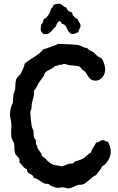

<svg xmlns="http://www.w3.org/2000/svg" viewBox="-20 -994 652 1062"><path d="M592.8 -153.8Q592.8 -143.1 589.1 -131.1Q585.4 -119.1 578.9 -108.2Q572.3 -97.2 563.7 -88.1Q555.2 -79.1 544.9 -74.2Q539.6 -60.5 529.5 -49.3Q519.5 -38.1 512.2 -25.9Q501.5 -21.5 492.4 -14.4Q483.4 -7.3 474.6 0.2Q465.8 7.8 457 14.9Q448.2 22 438 25.9Q432.1 28.3 425.5 27.8Q418.9 27.3 412.1 28.8Q405.3 30.8 398.4 33.9Q391.6 37.1 384.8 40.3Q377.9 43.5 371.1 45.7Q364.3 47.9 356.9 47.9Q349.6 47.9 343 44.9Q336.4 42 328.1 42Q321.3 42 314.9 43.5Q308.6 44.9 300.8 44.9Q294.9 44.9 287.4 43.2Q279.8 41.5 272.5 38.6Q265.1 35.6 258.5 31.5Q252 27.3 248 22.9H242.2Q229.5 23.4 220.7 18.8Q211.9 14.2 203.9 8.3Q195.8 2.4 187.5 -2.9Q179.2 -8.3 167 -9.8Q164.1 -22 154.8 -27.8Q145.5 -33.7 134.8 -39.1Q132.3 -43.5 130.6 -48.1Q128.9 -52.7 128.9 -58.1Q121.6 -60.1 116 -64.7Q110.4 -69.3 105.7 -75Q101.1 -80.6 96.7 -86.4Q92.3 -92.3 86.9 -97.2Q86.9 -99.6 87.4 -101.8Q87.9 -104 87.9 -106.9Q87.9 -113.8 85 -118.4Q82 -123 78.1 -127Q74.2 -130.9 70.1 -135Q65.9 -139.2 64 -145Q61.5 -150.4 60.8 -157.5Q60.1 -164.6 59.8 -171.9Q59.6 -179.2 59.3 -186.8Q59.1 -194.3 58.1 -200.2Q55.7 -207.5 51 -214.6Q46.4 -221.7 44.9 -229Q42.5 -236.8 42 -246.6Q41.5 -256.3 41.7 -266.4Q42 -276.4 42.5 -286.4Q43 -296.4 43 -305.2Q43 -319.3 39.1 -333.3Q35.2 -347.2 35.2 -360.8Q35.2 -372.1 38.1 -387.2Q41 -402.3 44.9 -413.1Q45.9 -416 47.9 -418.9Q49.8 -421.9 50.8 -425.8Q53.2 -435.5 52.7 -446.5Q52.2 -457.5 54.2 -467.8Q55.7 -477.1 59.3 -485.6Q63 -494.1 64 -502.9Q65.4 -515.6 65.4 -529.1Q65.4 -542.5 69.8 -555.2Q74.7 -565.4 83.7 -574Q92.8 -582.5 96.2 -589.8Q101.6 -602.5 108.4 -615.2Q115.2 -627.9 116.2 -642.1Q126 -650.9 141.1 -660.6Q156.2 -670.4 171.6 -680.4Q187 -690.4 200.2 -700.9Q213.4 -711.4 219.2 -722.2H223.1Q224.6 -722.2 235.4 -725.8Q246.1 -729.5 258.8 -734.1Q271.5 -738.8 282.5 -742.9Q293.5 -747.1 295.9 -748Q295.9 -749.5 296.9 -750.2Q297.9 -751 298.8 -751Q307.1 -751 323.2 -750.5Q339.4 -750 356.7 -749.3Q374 -748.5 389.4 -747.3Q404.8 -746.1 412.1 -745.1Q418.5 -744.1 424.6 -741.2Q430.7 -738.3 436.5 -735.6Q442.4 -732.9 448.5 -730.7Q454.6 -728.5 460.9 -729Q468.8 -719.2 477.1 -715.6Q485.4 -711.9 496.1 -706.1Q500 -703.6 506.8 -695.8Q513.7 -688 519 -684.1Q524.4 -679.7 532.7 -676.3Q541 -672.9 544.9 -667Q547.9 -662.6 551 -655.3Q554.2 -647.9 556.6 -639.9Q559.1 -631.8 560.5 -624.3Q562 -616.7 562 -610.8Q562 -600.1 558.3 -588.9Q554.7 -577.6 547.9 -568.6Q541 -559.6 531 -553.7Q521 -547.9 508.8 -547.9Q496.6 -547.9 488.8 -551.8Q481 -555.7 475.3 -561.8Q469.7 -567.9 464.8 -575.9Q460 -584 454.1 -592.8Q450.2 -599.1 444.8 -602.1Q439.5 -605 435.1 -608.9Q430.7 -613.8 427.5 -618.4Q424.3 -623 418.9 -626Q414.6 -627.9 406.5 -629.2Q398.4 -630.4 389.4 -631.1Q380.4 -631.8 371.6 -632.8Q362.8 -633.8 356.9 -634.8Q351.6 -636.7 346.4 -638.4Q341.3 -640.1 335.9 -640.1Q333 -640.1 330.6 -639.6Q328.1 -639.2 325.2 -638.2Q321.3 -634.3 319.1 -635.3Q316.9 -636.2 313 -636.2Q307.1 -636.2 301.5 -632.6Q295.9 -628.9 285.2 -628.9H283.2Q278.8 -622.1 271.5 -617.7Q264.2 -613.3 256.1 -609.4Q248 -605.5 240.5 -601.1Q232.9 -596.7 228 -589.8Q225.6 -585.9 225.1 -582Q224.6 -578.1 222.2 -574.2Q215.3 -563.5 207.3 -553.5Q199.2 -543.5 192.9 -532.2Q187 -521 181.2 -510.5Q175.3 -500 167 -490.2Q168 -486.8 168 -483.9Q168 -481 168 -478Q168 -467.8 166 -459.7Q164.1 -451.7 161.4 -443.4Q158.7 -435.1 156.7 -424.8Q154.8 -414.6 154.8 -400.9Q154.8 -392.6 151.4 -387.2Q147.9 -381.8 147.9 -376Q147.9 -370.1 148.7 -357.2Q149.4 -344.2 150.9 -330.3Q152.3 -316.4 154.3 -304.2Q156.2 -292 158.2 -287.1Q159.2 -283.2 161.1 -280.5Q163.1 -277.8 164.1 -273.9Q166.5 -262.7 166 -251.5Q165.5 -240.2 169.9 -229L176.8 -222.2Q179.2 -215.3 179 -208Q178.7 -200.7 180.2 -192.9Q186 -190.4 186 -187.5Q186 -184.6 186 -180.2Q186 -175.8 189.9 -170.4Q193.8 -165 198.5 -158.9Q203.1 -152.8 207.3 -146Q211.4 -139.2 211.9 -131.8Q227.1 -120.6 235.6 -111.6Q244.1 -102.5 252.7 -95.7Q261.2 -88.9 272.7 -84.2Q284.2 -79.6 306.2 -77.1Q310.1 -77.1 314 -75.7Q317.9 -74.2 321.8 -74.2Q328.1 -74.2 333 -76.7Q337.9 -79.1 344 -82Q350.1 -85 358.9 -87.4Q367.7 -89.8 381.8 -89.8Q387.2 -89.8 388.2 -93.8Q389.2 -97.7 393.1 -100.1Q395 -101.1 400.1 -102.5Q405.3 -104 411.9 -106Q418.5 -107.9 425.5 -110.6Q432.6 -113.3 438 -116.2Q450.7 -123.5 460.7 -133.8Q470.7 -144 482.9 -150.9Q487.3 -166.5 496.3 -179.4Q505.4 -192.4 512.2 -206.1H515.1Q519.5 -206.1 523.7 -208Q527.8 -210 531.7 -212.6Q535.6 -215.3 539.8 -217.3Q543.9 -219.2 547.9 -219.2Q552.2 -219.2 555.4 -217.8Q558.6 -216.3 562 -214.6Q565.4 -212.9 569.1 -211.4Q572.8 -210 577.1 -210Q584 -197.3 588.4 -183.1Q592.8 -168.9 592.8 -153.8ZM425.3 -852.1Q425.3 -847.2 423.6 -842.8Q421.9 -838.4 419.7 -834.2Q417.5 -830.1 415.5 -825.7Q413.6 -821.3 413.1 -816.4Q403.3 -812.5 395.5 -808.8Q387.7 -805.2 377.4 -806.2H371.1Q371.6 -808.1 370.4 -809.6Q369.1 -811 367.7 -812Q366.2 -813 364.3 -814Q362.3 -814.9 361.3 -816.4Q356.9 -821.3 354.2 -828.6Q351.6 -835.9 347.4 -843.3Q343.3 -850.6 337.2 -856.2Q331.1 -861.8 320.3 -863.3Q320.3 -868.7 317.1 -871.1Q314 -873.5 312 -878.4Q301.8 -875 296.6 -866Q291.5 -856.9 289.1 -847.2Q280.3 -841.3 274.9 -834.2Q269.5 -827.1 263.7 -820.6Q257.8 -814 250 -809.6Q242.2 -805.2 229 -805.2Q226.1 -805.2 223.9 -805.7Q221.7 -806.2 219.2 -806.2Q212.4 -812 208.7 -819.1Q205.1 -826.2 205.1 -835Q205.1 -841.3 206.3 -847.7Q207.5 -854 209 -860.4Q215.3 -864.3 217.5 -871.8Q219.7 -879.4 221.2 -886.2Q238.3 -897 248.5 -912.8Q258.8 -928.7 263.2 -948.2Q267.1 -948.7 269 -951.2Q271 -953.6 272.5 -956.8Q273.9 -960 274.9 -963.1Q275.9 -966.3 278.3 -968.3Q278.8 -968.8 283.2 -969.7Q287.6 -970.7 292.5 -971.7Q297.4 -972.7 301.5 -973.4Q305.7 -974.1 306.2 -974.1Q312 -974.1 316.7 -971.2Q321.3 -968.3 325.7 -964.4Q330.1 -960.4 334.7 -957Q339.4 -953.6 345.2 -953.1Q347.7 -947.3 352.3 -942.6Q356.9 -938 358.4 -932.1Q364.3 -932.1 368.7 -928.7Q373 -925.3 379.4 -925.3V-923.3Q378.4 -919.9 380.6 -918.2Q382.8 -916.5 381.3 -911.1Q387.2 -904.3 394 -898.2Q400.9 -892.1 409.2 -888.2Q410.6 -883.3 413.3 -878.9Q416 -874.5 418.7 -870.4Q421.4 -866.2 423.3 -861.8Q425.3 -857.4 425.3 -852.1Z"/></svg>

Font: Margarine
Style: Regular
Weight: 400
Designer: Astigmatic (AOETI)
Foundry: Astigmatic (AOETI)
Version: Version 1.000